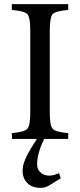

<svg xmlns="http://www.w3.org/2000/svg" viewBox="-20 -670 387 926"><path d="M309 0H193Q159 70 159 123Q159 148 176 162Q192 177 217 177Q239 177 265 165L273 190L216 225Q198 236 177 236Q133 236 111 212Q89 189 89 155Q89 144 91 132Q93 121 98 108Q103 95 107 86Q111 77 120 62Q128 47 132 41Q135 35 146 19Q156 3 158 0H38L37 -28Q98 -33 112 -49Q126 -64 126 -128V-522Q126 -586 112 -602Q98 -617 37 -622V-650H309V-622Q248 -617 234 -602Q220 -586 220 -522V-128Q220 -64 234 -49Q248 -33 309 -28Z"/></svg>

Font: Shafarik
Style: Regular
Weight: 400
Version: Version 1.001; ttfautohint (v1.8.4.7-5d5b)